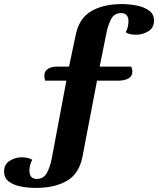

<svg xmlns="http://www.w3.org/2000/svg" viewBox="-131 -740 774 940"><path d="M46 180Q9 180 -27 173.5Q-63 167 -87 149.5Q-111 132 -111 99Q-111 65 -84 47.5Q-57 30 -23 30Q-11 30 2.5 33Q16 36 27 42Q13 67 13 96Q13 114 21.5 125Q30 136 49 136Q82 136 98 107.5Q114 79 122 38L194 -345H90Q88 -351 87 -357.5Q86 -364 86 -370Q86 -391 103 -402.5Q120 -414 148 -414H207L239 -566Q255 -649 314.5 -684.5Q374 -720 465 -720Q502 -720 538 -713Q574 -706 598.5 -688.5Q623 -671 623 -639Q623 -604 595.5 -587Q568 -570 535 -570Q522 -570 508.5 -572.5Q495 -575 484 -582Q491 -593 494.5 -608Q498 -623 498 -636Q498 -654 489.5 -665Q481 -676 462 -676Q429 -676 413.5 -647.5Q398 -619 390 -578L357 -414H511Q517 -402 517 -389Q517 -367 498 -356Q479 -345 446 -345H344L273 26Q257 110 197 145Q137 180 46 180Z"/></svg>

Font: Sansita Swashed SemiBold
Style: Regular
Weight: 600
Designer: Pablo Cosgaya
Foundry: Omnibus-Type
Version: Version 1.003; ttfautohint (v1.8.3)